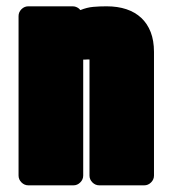

<svg xmlns="http://www.w3.org/2000/svg" viewBox="-20 -545 532 596"><path d="M238.3 -359.9V0Q238.3 12.2 229.2 21.2Q220.2 30.3 208 30.3H67.9Q55.7 30.3 46.6 21.2Q37.6 12.2 37.6 0V-495.1Q37.6 -507.3 46.6 -516.4Q55.7 -525.4 67.9 -525.4H206.1Q212.9 -525.4 219.2 -522.2Q225.6 -519 229.5 -513.7Q250 -522 269.5 -523.7Q289.1 -525.4 311 -525.4Q345.2 -525.4 372.3 -516.4Q399.4 -507.3 418.5 -489.5Q437.5 -471.7 447.8 -445.3Q458 -418.9 458 -383.8V0Q458 12.2 449 21.2Q439.9 30.3 427.7 30.3H288.1Q275.9 30.3 266.8 21.2Q257.8 12.2 257.8 0V-360.4H255.4H251L242.7 -359.9Z"/></svg>

Font: Akaash Gobhi Moti
Style: Regular
Weight: 400
Designer: Kulbir Singh Thind, MD
Foundry: Punjab Online
Version: Version 1.200